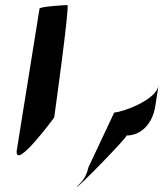

<svg xmlns="http://www.w3.org/2000/svg" viewBox="-20 -740 646 758"><path d="M46 -145C39 -65 194 -276 194 -276C195 -284 256 -720 246 -720C235 -720 137 -714 136 -706ZM283 -2C281 9 490 -205 479 -205C539 -205 583 -254 593 -321L606 -403C597 -344 460 -296 431 -296L329 -79C318 -31 298 -20 283 -2Z"/></svg>

Font: Ampere
Style: UltCndIta
Weight: 400
Version: Version 1